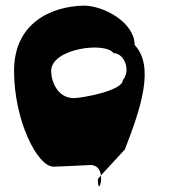

<svg xmlns="http://www.w3.org/2000/svg" viewBox="-20 -729 647 683"><path d="M30 -477C30 -302 112 -136 171 -136C185 -136 302 -142 302 -142C327 -142 337 -123 339 -105L424 -197C483 -348 530 -494 459 -569C459 -648 351 -709 277 -709C160 -706 30 -646 30 -477ZM162 -477C162 -556 353 -582 384 -540C421 -540 447 -480 417 -444C417 -406 270 -380 243 -380C184 -380 162 -440 162 -477ZM328 -92C328 -43 343 -74 339 -105Z"/></svg>

Font: Ampere
Style: SCCnd
Weight: 400
Version: Version 1